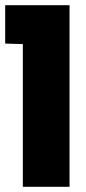

<svg xmlns="http://www.w3.org/2000/svg" viewBox="-70 -720 330 740"><path d="M-50 -552 18 -550V0H198V-700H-50Z"/></svg>

Font: Advent Pro Black
Style: Regular
Weight: 900
Version: Version 3.000